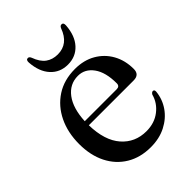

<svg xmlns="http://www.w3.org/2000/svg" viewBox="-187 -703 800 800"><g transform="rotate(-45 212.5 -303.0)"><path d="M404 -271Q404 -237.5 369.5 -237.5H105.5Q107.5 -146 149.5 -98Q191.5 -50 258 -50Q305.5 -50 339 -75.8Q372.5 -101.5 383 -141Q388.5 -150 395 -150Q404 -150 403 -137.5Q399 -97 375.8 -63.5Q352.5 -30 313.5 -10Q274.5 10 224 10Q162.5 10 117 -17.5Q71.5 -45 46.5 -94.5Q21.5 -144 21.5 -210.5Q21.5 -278 47 -330.8Q72.5 -383.5 119.2 -414Q166 -444.5 230.5 -444.5Q282.5 -444.5 321.5 -422Q360.5 -399.5 382.2 -360.5Q404 -321.5 404 -271ZM219 -415.5Q170 -415.5 139.5 -375Q109 -334.5 105.5 -261.5H293.5Q311.5 -261.5 311.5 -279Q311.5 -344 285.5 -379.8Q259.5 -415.5 219 -415.5ZM223 -537.5Q285 -537.5 309.5 -605Q314 -615.5 322 -615.5Q333.5 -615.5 332.5 -599Q328.5 -542 299 -509.8Q269.5 -477.5 223 -477.5Q176.5 -477.5 147 -509.8Q117.5 -542 113.5 -599Q112.5 -615.5 124 -615.5Q131.5 -615.5 136 -605Q149 -569 170.8 -553.2Q192.5 -537.5 223 -537.5Z"/></g></svg>

Font: Fraunces 144pt Soft
Style: Regular
Weight: 400
Version: Version 1.000;[0bf87f6ff]